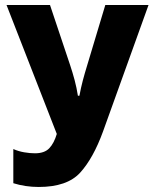

<svg xmlns="http://www.w3.org/2000/svg" viewBox="-20 -734 611 764"><path d="M571 -714H399L326 -471Q317 -442 309.5 -413.5Q302 -385 296 -353H290Q285 -385 277 -415Q269 -445 259 -475L179 -714H6L206 -201Q195 -164 176 -144Q157 -124 119 -124Q99 -124 76 -128Q53 -132 33 -141V-5Q81 10 134 10Q247 10 299 -47Q351 -104 390 -211Z"/></svg>

Font: Noto Sans Display SemiCondensed Extra
Style: Regular
Weight: 800
Width: 4
Designer: Monotype Design Team
Foundry: Monotype Imaging Inc.
Version: Version 1.900